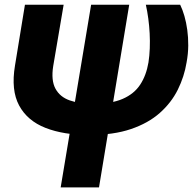

<svg xmlns="http://www.w3.org/2000/svg" viewBox="-20 -566 832 819"><path d="M86.4 -545.9H251.5L207 -284.2Q197.3 -223.1 216.6 -187.7Q235.8 -152.3 277.6 -137.7Q319.3 -123 377.4 -123Q454.6 -123 503.4 -144.3Q552.2 -165.5 578.1 -205.1Q604 -244.6 613.3 -299.8Q617.7 -328.1 618.9 -359.9Q620.1 -391.6 618.4 -423.8Q616.7 -456.1 612.5 -487.1Q608.4 -518.1 602.1 -545.9H748.5Q758.8 -524.9 766.6 -497.8Q774.4 -470.7 778.8 -438.7Q783.2 -406.7 783 -371.6Q782.7 -336.4 775.9 -299.8Q766.1 -239.3 738.5 -183.6Q710.9 -127.9 661.6 -84.2Q612.3 -40.5 538.3 -15.4Q464.4 9.8 360.8 9.8Q251.5 9.8 174.1 -20.5Q96.7 -50.8 61.5 -116.2Q26.4 -181.6 43.9 -286.1ZM368.7 -545.9H531.2L402.3 233.4H238.8Z"/></svg>

Font: Inter Tight ExtraBold
Style: Italic
Weight: 800
Italic angle: -9.39999°
Designer: Rasmus Andersson
Foundry: rsms
Version: Version 3.004